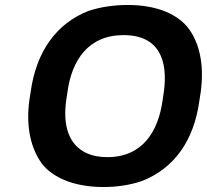

<svg xmlns="http://www.w3.org/2000/svg" viewBox="-20 -741 831 771"><path d="M781 -339 786 -371C801 -481 781 -568 737 -627C696 -681 615 -721 493 -721C437 -721 383 -713 335 -697C207 -647 125 -534 103 -371L98 -339C83 -230 105 -142 149 -83C190 -30 274 10 395 10C451 10 502 2 550 -14C679 -65 759 -175 781 -339ZM411 -110C380 -110 353 -115 330 -125C254 -159 232 -239 246 -339L251 -372C268 -498 334 -600 476 -600C620 -600 655 -498 638 -372L633 -339C616 -214 553 -110 411 -110Z"/></svg>

Font: Asimov
Style: EdgeWideIt
Weight: 500
Designer: Google
Version: Version 2.000980: 2014